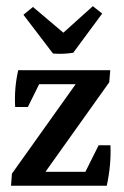

<svg xmlns="http://www.w3.org/2000/svg" viewBox="-20 -592 394 612"><path d="M15.1 0 18.1 -38.6 252.9 -368.2H331.5L328.1 -329.6L93.3 0ZM15.1 0 69.8 -44.4H314.5L320.3 0ZM41.5 -323.7 38.1 -368.2H331.5L276.4 -323.7ZM28.3 -251Q24.9 -311 38.1 -368.2L110.4 -335L68.8 -251ZM320.3 0 250 -40 294.4 -128.9H332Q335 -67.9 320.3 0ZM148.9 -421.4 54.7 -544.9 85 -569.8 217.3 -458ZM148.9 -421.4V-458L275.9 -572.3L305.7 -548.8L213.4 -423.8Q196.8 -421.4 182.6 -420.7Q168.5 -419.9 148.9 -421.4Z"/></svg>

Font: Markazi Text Medium
Style: Regular
Weight: 500
Designer: Borna Izadpanah (Arabic designer), Fiona Ross (Arabic design director) and Florian Runge (Latin designer)
Foundry: Borna Izadpanah and Florian Runge
Version: Version 1.001